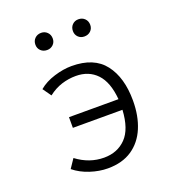

<svg xmlns="http://www.w3.org/2000/svg" viewBox="-139 -870 893 987"><g transform="rotate(-20 307.5 -376.0)"><path d="M285.6 -548.2Q408.2 -548.2 465.4 -473.8Q522.6 -399.5 522.6 -273.8Q522.6 -189.7 495.6 -125.6Q468.7 -61.5 415.4 -25.6Q362.1 10.3 283.1 10.3Q236.4 10.3 186.9 -5.9Q137.4 -22.1 101 -51.8L133.8 -100.5Q203.1 -48.2 283.6 -48.2Q356.9 -48.2 403.3 -95.9Q449.7 -143.6 455.4 -247.2H184.1V-305.6H454.9Q446.7 -401 403.1 -446.9Q359.5 -492.8 288.7 -492.8Q249.2 -492.8 211 -480.8Q172.8 -468.7 137.9 -441.5L105.1 -487.7Q139.5 -516.9 190.3 -532.6Q241 -548.2 285.6 -548.2ZM197.4 -668.2Q176.4 -668.2 162.8 -681.3Q149.2 -694.4 149.2 -714.4Q149.2 -735.4 162.8 -748.7Q176.4 -762.1 197.4 -762.1Q216.9 -762.1 230.5 -748.7Q244.1 -735.4 244.1 -714.4Q244.1 -694.4 230.5 -681.3Q216.9 -668.2 197.4 -668.2ZM401 -668.2Q381 -668.2 367.7 -681.3Q354.4 -694.4 354.4 -714.4Q354.4 -735.4 367.7 -748.7Q381 -762.1 401 -762.1Q422.1 -762.1 435.6 -748.7Q449.2 -735.4 449.2 -714.4Q449.2 -694.4 435.6 -681.3Q422.1 -668.2 401 -668.2Z"/></g></svg>

Font: Fira Code Light
Style: Regular
Weight: 300
Monospace: yes
Designer: Carrois Corporate, Edenspiekermann AG, Nikita Prokopov
Foundry: Carrois Corporate, Edenspiekermann AG, Nikita Prokopov
Version: Version 6.000; ttfautohint (v1.8.2) -l 8 -r 50 -G 200 -x 14 